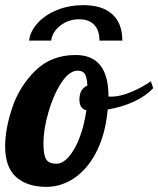

<svg xmlns="http://www.w3.org/2000/svg" viewBox="-40 -723 616 747"><path d="M108 -635C88 -613.7 76.3 -590.3 73 -565H159C162.3 -588.3 174.5 -608 195.5 -624C216.5 -640 240.7 -648 268 -648C293.3 -648 312.8 -640.8 326.5 -626.5C340.2 -612.2 347 -591.7 347 -565H436C436 -609.7 423 -643.8 397 -667.5C371 -691.2 333.3 -703 284 -703C248.7 -703 215.5 -697 184.5 -685C153.5 -673 128 -656.3 108 -635ZM23 -34C51.7 -8.7 90.7 4 140 4C180.7 4 218.3 -8.3 253 -33C287.7 -57.7 316 -92.7 338 -138C360 -183.3 373.7 -236.3 379 -297C415.7 -303 449.5 -313.2 480.5 -327.5C511.5 -341.8 536.7 -359.3 556 -380L547 -407C523.7 -390.3 497.7 -376.2 469 -364.5C440.3 -352.8 415 -347 393 -347C387.7 -347 384 -347.3 382 -348V-349C382 -455.7 339.3 -509 254 -509C191.3 -509 139.3 -488.8 98 -448.5C56.7 -408.2 26.7 -360.3 8 -305C-10.7 -249.7 -20 -199.3 -20 -154C-20 -99.3 -5.7 -59.3 23 -34ZM228 -113.5C212 -95.2 196 -86 180 -86C160.7 -86 147.3 -91.5 140 -102.5C132.7 -113.5 129 -135 129 -167C129 -201 135.3 -240.3 148 -285C160.7 -329.7 177.3 -368 198 -400C218.7 -432 240 -448 262 -448C275.3 -448 284.7 -443.8 290 -435.5C295.3 -427.2 298.7 -412 300 -390C279.3 -381.3 269 -363.3 269 -336C269 -312 278 -298 296 -294C290.7 -255.3 282 -220.2 270 -188.5C258 -156.8 244 -131.8 228 -113.5Z"/></svg>

Font: DonutKreme
Style: Regular
Weight: 400
Designer: Impallari Type
Foundry: Impallari Type
Version: Version 2.100